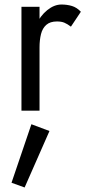

<svg xmlns="http://www.w3.org/2000/svg" viewBox="-20 -490 383 850"><path d="M155 -460H75V0H155ZM294 -372 338 -438Q320 -457 298.5 -463.5Q277 -470 252 -470Q220 -470 189 -445Q158 -420 138.5 -377.5Q119 -335 119 -280H155Q155 -313 161.5 -339Q168 -365 185 -380Q202 -395 232 -395Q252 -395 265 -389.5Q278 -384 294 -372ZM119 60 31 319 89 340 199 90Z"/></svg>

Font: Glinicke Jost Regular
Style: Regular
Weight: 400
Version: Version 3.710